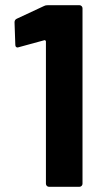

<svg xmlns="http://www.w3.org/2000/svg" viewBox="-20 -720 394 740"><path d="M165 -700H286Q291 -700 294.5 -696.5Q298 -693 298 -688V-12Q298 -7 294.5 -3.5Q291 0 286 0H169Q164 0 160.5 -3.5Q157 -7 157 -12V-560Q157 -562 155 -564Q153 -566 151 -565L52 -538L48 -537Q39 -537 39 -548L36 -634Q36 -644 45 -648L150 -697Q155 -700 165 -700Z"/></svg>

Font: UMi
Style: Bold
Weight: 700
Designer: Peter Middis
Foundry: We Are UMi
Version: Version 1.0